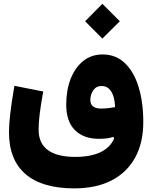

<svg xmlns="http://www.w3.org/2000/svg" viewBox="-20 -761 808 1022"><path d="M433.1 -647.9 524.9 -740.7 617.7 -647.9 524.9 -555.7ZM525.9 -471.2Q596.7 -471.2 645 -424.8Q693.4 -378.4 718 -297.1Q742.7 -215.8 742.7 -111.3Q742.7 -1 699.2 78.1Q655.8 157.2 573.7 199.5Q491.7 241.7 375.5 241.7Q204.1 241.7 116 165.8Q27.8 89.8 27.8 -57.1Q27.8 -98.1 34.7 -157Q41.5 -215.8 56.6 -304.2L210 -273.9Q197.3 -204.1 191.4 -155.8Q185.5 -107.4 185.5 -70.8Q185.5 2.4 235.4 38.3Q285.2 74.2 380.9 74.2Q461.9 74.2 514.9 49.1Q567.9 23.9 587.9 -24.9L583.5 -32.2Q551.3 -22 507.8 -22Q424.8 -22 378.7 -68.4Q332.5 -114.7 332.5 -204.1Q332.5 -281.2 356.2 -341.6Q379.9 -401.9 423.3 -436.5Q466.8 -471.2 525.9 -471.2ZM592.3 -190.9Q591.8 -219.7 584.5 -245.4Q577.1 -271 561.8 -287.1Q546.4 -303.2 521 -303.2Q492.2 -303.2 476.6 -280.5Q460.9 -257.8 460.9 -229Q460.9 -205.1 476.1 -194.1Q491.2 -183.1 516.6 -183.1Q538.1 -183.1 556.9 -185.3Q575.7 -187.5 592.3 -190.9Z"/></svg>

Font: Estedad-FD ExtraBold
Style: Regular
Weight: 800
Designer: Amin Abedi
Version: Version 7.3